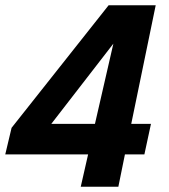

<svg xmlns="http://www.w3.org/2000/svg" viewBox="-24 -710 644 730"><path d="M-4 -123 20 -224 389 -690H568L475 -239H550L525 -123H451L426 0H283L311 -123ZM171 -239H337L407 -544Z"/></svg>

Font: Radio Canada SemiBold
Style: Italic
Weight: 600
Italic angle: -12°
Designer: Charles Daoud, Etienne Aubert Bonn, Alexandre Saumier Demers, Jacques Le Bailly
Foundry: Radio-Canada
Version: Version 2.104; ttfautohint (v1.8.4.7-5d5b);gftools[0.9.28.de